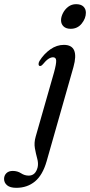

<svg xmlns="http://www.w3.org/2000/svg" viewBox="-154 -658 432 920"><path d="M184.5 -520Q162.5 -520 150.5 -531.5Q138.5 -543 138.5 -561Q138.5 -577.5 147.8 -595.5Q157 -613.5 173.2 -625.8Q189.5 -638 210.5 -638Q234 -638 245.8 -626.5Q257.5 -615 257.5 -597Q257.5 -570 237.5 -545Q217.5 -520 184.5 -520ZM198 -337 69.5 114.5Q50.5 181 13.5 211.5Q-23.5 242 -76 242Q-105.5 242 -120 229.8Q-134.5 217.5 -134.5 199.5Q-134.5 183 -123.5 172Q-112.5 161 -93 161Q-70.5 161 -53.2 172.2Q-36 183.5 -16.5 183.5Q16.5 183.5 26.5 143Q30.5 124 24.2 101.5Q18 79 13.2 52.5Q8.5 26 17 -3.5L105 -311.5Q116 -352 115.2 -367.8Q114.5 -383.5 100 -383.5Q90 -383.5 78.2 -376Q66.5 -368.5 49.5 -348Q42.5 -340.5 36 -342Q31.5 -343 30.8 -349.5Q30 -356 35 -365.5Q56.5 -400 87.2 -421.5Q118 -443 152 -443Q227.5 -443 198 -337Z"/></svg>

Font: Fraunces 144pt S050
Style: Italic
Weight: 400
Italic angle: -16°
Version: Version 1.000; ttfautohint (v1.8.3)